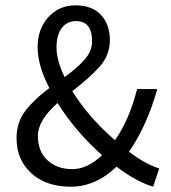

<svg xmlns="http://www.w3.org/2000/svg" viewBox="-20 -688 640 720"><path d="M245.1 12.2Q151.4 11.7 96.7 -39.1Q42 -89.8 42 -169.9Q42 -229 74.7 -272Q107.4 -314.9 165 -357.9Q121.1 -442.4 121.1 -510.7Q121.1 -579.1 161.1 -623.5Q201.2 -668 263.2 -668Q325.2 -668 358.4 -632.3Q391.6 -596.7 392.1 -538.1Q392.1 -479.5 351.1 -435.1Q310.1 -391.1 251 -346.2Q313 -247.1 411.1 -162.1Q465.3 -239.3 494.1 -354H569.8Q530.8 -215.8 463.9 -119.1Q523.9 -73.2 577.1 -56.2L554.2 12.2Q489.3 -7.8 417 -63Q338.9 12.2 245.1 12.2ZM222.2 -398.9Q272 -435.1 298.3 -465.8Q325.2 -496.6 325.2 -532.2Q325.7 -608.9 265.1 -608.9Q231 -608.9 211.4 -582.5Q191.9 -556.2 191.9 -509.3Q191.9 -462.4 222.2 -398.9ZM122.1 -178.7Q122.1 -120.1 158.2 -86.9Q194.3 -53.7 251 -53.7Q307.6 -53.7 362.8 -106Q264.6 -192.9 195.8 -301.8Q122.1 -236.8 122.1 -178.7Z"/></svg>

Font: SourceCodePro-Regular
Style: Regular
Weight: 400
Monospace: yes
Designer: Paul D. Hunt
Foundry: Adobe Systems Incorporated
Version: Version 1.009;PS 1.000;hotconv 1.0.70;makeotf.lib2.5.5900